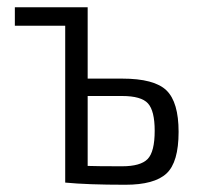

<svg xmlns="http://www.w3.org/2000/svg" viewBox="-20 -504 549 530"><path d="M222 -287H317Q406 -287 439.5 -254.5Q473 -222 473 -140Q473 -56 439.5 -25Q406 6 326 6Q221 6 160 0V-433H21V-484H222ZM317 -45Q368 -45 387.5 -65Q407 -85 407 -143Q407 -198 388.5 -218.5Q370 -239 317 -239H222V-46Q247 -45 317 -45Z"/></svg>

Font: exo2condensed_l
Style: Regular
Weight: 300
Width: 3
Designer: Natanael Gama
Version: Version 1.001;PS 001.001;hotconv 1.0.70;makeotf.lib2.5.58329